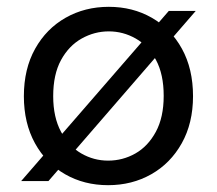

<svg xmlns="http://www.w3.org/2000/svg" viewBox="-20 -531 636 563"><path d="M42 0 475 -499H554L122 0ZM297 12Q227 12 171 -20Q115 -52 82.5 -111Q50 -170 50 -249Q50 -329 83 -388Q116 -447 172.5 -479Q229 -511 299 -511Q369 -511 425 -479Q481 -447 513.5 -388Q546 -329 546 -249Q546 -170 513 -111Q480 -52 423.5 -20Q367 12 297 12ZM297 -60Q340 -60 377 -81Q414 -102 437 -144.5Q460 -187 460 -250Q460 -313 437.5 -355Q415 -397 378 -418Q341 -439 299 -439Q257 -439 219.5 -418Q182 -397 159 -355Q136 -313 136 -249Q136 -187 159 -144.5Q182 -102 218.5 -81Q255 -60 297 -60Z"/></svg>

Font: DM Sans 20pt
Style: Regular
Weight: 400
Version: Version 4.004;gftools[0.9.30]